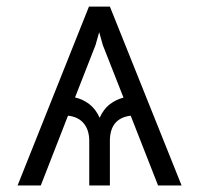

<svg xmlns="http://www.w3.org/2000/svg" viewBox="-20 -566 608 586"><path d="M462.4 0 378.9 -212.9Q315.4 -205.1 315.4 -135.7V0H252.4V-135.7Q252.4 -168.9 235.8 -189.2Q219.2 -209.5 187.5 -212.9L104.5 0H33.7L251.5 -545.9H315.4L534.2 0ZM209 -268.6Q232.9 -263.2 252.4 -248.3Q272 -233.4 284.2 -206.5Q295.9 -232.9 314.9 -247.6Q334 -262.2 356.9 -268.1L293.9 -428.2L282.7 -467.8L271.5 -428.2Z"/></svg>

Font: Inter Light
Style: Regular
Weight: 300
Designer: Rasmus Andersson
Foundry: rsms
Version: Version 4.000;git-a52131595